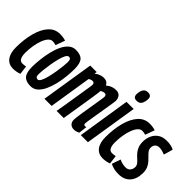

<svg xmlns="http://www.w3.org/2000/svg" viewBox="-37 -1302 1860 1860"><g transform="rotate(45 893.0 -372.0)"><path d="M137 10Q77 10 44 -33.5Q11 -77 11 -155Q11 -266 35 -356Q59 -446 106 -498.5Q153 -551 223 -551Q268 -551 302 -539L267 -443Q244 -451 221 -451Q197 -451 177 -428.5Q157 -406 142.5 -367.5Q128 -329 120 -281Q112 -233 112 -183Q112 -141 124.5 -115.5Q137 -90 165 -90Q190 -90 212 -95L223 -6Q207 1 183 5.5Q159 10 137 10Z M376 10Q312 10 283.5 -22.5Q255 -55 255 -131Q255 -182 261.5 -239Q268 -296 281 -351.5Q294 -407 315.5 -452Q337 -497 368 -524Q399 -551 441 -551Q506 -551 534 -519Q562 -487 562 -411Q562 -360 556 -302.5Q550 -245 536.5 -190Q523 -135 501.5 -89.5Q480 -44 449 -17Q418 10 376 10ZM379 -85Q396 -85 410 -112Q424 -139 434.5 -181.5Q445 -224 452.5 -269.5Q460 -315 464 -353Q468 -391 468 -410Q468 -440 460 -448Q452 -456 439 -456Q422 -456 408 -429Q394 -402 383.5 -360Q373 -318 365.5 -272Q358 -226 354 -188Q350 -150 350 -132Q350 -102 358 -93.5Q366 -85 379 -85Z M971 10Q939 10 921 -8.5Q903 -27 903 -59Q903 -69 906.5 -98Q910 -127 916.5 -166.5Q923 -206 930 -248.5Q937 -291 943 -328.5Q949 -366 953 -391.5Q957 -417 957 -422Q957 -435 951.5 -443.5Q946 -452 932 -452Q921 -452 909.5 -447.5Q898 -443 889 -436Q889 -432 888.5 -426.5Q888 -421 888 -416Q885 -392 878.5 -349Q872 -306 863.5 -254Q855 -202 847 -151.5Q839 -101 832.5 -60.5Q826 -20 823 0H725Q729 -22 735.5 -60.5Q742 -99 749.5 -145Q757 -191 764.5 -238Q772 -285 778.5 -325.5Q785 -366 789 -392.5Q793 -419 793 -424Q793 -436 787 -444Q781 -452 767 -452Q746 -452 726 -437L657 0H559L645 -541H734L730 -515Q755 -535 778.5 -543Q802 -551 824 -551Q872 -551 888 -511Q917 -535 943 -543Q969 -551 990 -551Q1027 -551 1044.5 -529Q1062 -507 1062 -473Q1062 -467 1058 -440Q1054 -413 1047.5 -374Q1041 -335 1034 -292Q1027 -249 1020.5 -210Q1014 -171 1010 -144Q1006 -117 1006 -110Q1006 -90 1024 -90Q1027 -90 1031 -90.5Q1035 -91 1040 -93L1030 -7Q1018 1 1002 5.5Q986 10 971 10Z M1226 -754Q1273 -754 1272 -708Q1271 -671 1256.5 -644Q1242 -617 1203 -617Q1157 -617 1158 -664Q1159 -701 1174 -727.5Q1189 -754 1226 -754ZM1057 0 1142 -541H1240L1154 0Z M1365 10Q1305 10 1272 -33.5Q1239 -77 1239 -155Q1239 -266 1263 -356Q1287 -446 1334 -498.5Q1381 -551 1451 -551Q1496 -551 1530 -539L1495 -443Q1472 -451 1449 -451Q1425 -451 1405 -428.5Q1385 -406 1370.5 -367.5Q1356 -329 1348 -281Q1340 -233 1340 -183Q1340 -141 1352.5 -115.5Q1365 -90 1393 -90Q1418 -90 1440 -95L1451 -6Q1435 1 1411 5.5Q1387 10 1365 10Z M1466 -16 1497 -106Q1516 -96 1539.5 -90.5Q1563 -85 1584 -85Q1616 -85 1632.5 -106Q1649 -127 1649 -153Q1649 -175 1636.5 -191.5Q1624 -208 1605.5 -224Q1587 -240 1569 -260.5Q1551 -281 1538.5 -309.5Q1526 -338 1526 -380Q1526 -424 1543 -463Q1560 -502 1595.5 -526.5Q1631 -551 1687 -551Q1718 -551 1744.5 -545Q1771 -539 1786 -529L1759 -436Q1741 -443 1720.5 -448.5Q1700 -454 1681 -454Q1652 -454 1636.5 -437Q1621 -420 1621 -393Q1621 -370 1633.5 -353Q1646 -336 1664 -319Q1682 -302 1700.5 -281.5Q1719 -261 1731 -233.5Q1743 -206 1743 -167Q1743 -84 1700.5 -37Q1658 10 1582 10Q1544 10 1516.5 3Q1489 -4 1466 -16Z"/></g></svg>

Font: Georama ExtraCondensed SemiBold
Style: Italic
Weight: 600
Width: 2
Italic angle: -9°
Designer: Jean-Baptiste Levee
Foundry: Production Type
Version: Version 1.000